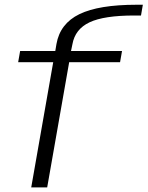

<svg xmlns="http://www.w3.org/2000/svg" viewBox="-20 -810 638 830"><path d="M115 0 210 -541H58.5L67 -589.5H219L224 -619.5Q239.5 -708 323.2 -748.8Q407 -789.5 570.5 -789.5H597.5L589.5 -743H560.5Q429.5 -743 367 -713.5Q304.5 -684 293 -618.5L287 -589.5H507.5L499 -541H279L184 0Z"/></svg>

Font: Anybody ExtraExpanded Light
Style: Italic
Weight: 300
Width: 8
Italic angle: -10°
Designer: Tyler Finck
Foundry: Etcetera Type Company
Version: Version 1.010; ttfautohint (v1.8.3) -l 8 -r 50 -G 200 -x 14 